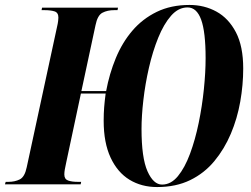

<svg xmlns="http://www.w3.org/2000/svg" viewBox="-41 -745 1016 776"><path d="M594 11Q531 11 482.5 -18.5Q434 -48 406 -108Q378 -168 378 -257Q378 -286 380 -311.5Q382 -337 386 -367H286L227 -90Q223 -72 221 -60.5Q219 -49 219 -40Q219 -21 234 -15.5Q249 -10 274 -10H287L285 0H-21L-18 -10H-7Q19 -10 39 -20Q59 -30 67 -69L189 -634Q193 -651 194 -660.5Q195 -670 195 -674Q195 -694 179.5 -699Q164 -704 138 -704H127L129 -714H436L434 -704H421Q393 -704 373 -693.5Q353 -683 345 -643L288 -377H388Q401 -447 427 -510Q453 -573 494 -621Q535 -669 592.5 -697Q650 -725 725 -725Q785 -725 834 -698Q883 -671 912.5 -614.5Q942 -558 942 -468Q942 -402 930 -334Q918 -266 892 -204.5Q866 -143 825.5 -94Q785 -45 727.5 -17Q670 11 594 11ZM614 1Q650 1 678 -33Q706 -67 727 -123.5Q748 -180 762 -248Q776 -316 783 -384.5Q790 -453 790 -510Q790 -616 772 -665.5Q754 -715 717 -715Q680 -715 650.5 -681.5Q621 -648 598.5 -592.5Q576 -537 561 -471.5Q546 -406 538.5 -341Q531 -276 531 -224Q531 -107 555 -53Q579 1 614 1Z"/></svg>

Font: Noto Serif Display ExtraCondensed ExtraBold
Style: Italic
Weight: 800
Width: 2
Italic angle: -12°
Designer: Monotype Design Team
Foundry: Monotype Imaging Inc.
Version: Version 2.009